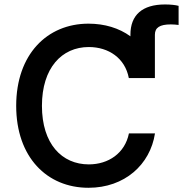

<svg xmlns="http://www.w3.org/2000/svg" viewBox="-20 -845 833 874"><path d="M382.8 9.8C547.4 9.8 663.6 -95.7 685.5 -237.8H566.9C548.8 -147.5 473.6 -96.7 384.3 -96.7C261.7 -96.7 170.9 -189.9 170.9 -363.3C170.9 -535.6 261.2 -630.9 384.3 -630.9C474.1 -630.9 549.3 -580.6 566.4 -489.7H685.1V-687C685.1 -719.2 707 -733.9 757.8 -733.9C768.6 -733.9 780.8 -732.9 793 -731.4V-818.4C778.8 -822.3 755.9 -824.7 731 -824.7C627.9 -824.7 573.7 -776.9 573.7 -687V-679.7C522 -717.3 456.1 -737.3 382.8 -737.3C194.3 -737.3 53.7 -597.2 53.7 -363.3C53.7 -129.9 193.4 9.8 382.8 9.8Z"/></svg>

Font: Raveo Medium
Style: Regular
Weight: 500
Designer: Jakub Foglar, Rasmus Andersson (Inter)
Foundry: Jakubfoglar.com
Version: Version 1.100;Glyphs 3.2.3 (3260)